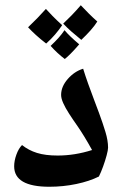

<svg xmlns="http://www.w3.org/2000/svg" viewBox="-20 -712 475 732"><path d="M168 0Q34 0 34 -78Q34 -99 42.5 -122.5Q51 -146 64 -159Q89 -139 121 -129Q153 -119 200 -119Q265 -119 331 -140Q315 -169 301.5 -191Q288 -213 277 -229Q258 -256 243.5 -278.5Q229 -301 221 -319Q213 -337 213 -350Q213 -382 238.5 -411Q264 -440 297 -450Q305 -424 316 -393Q327 -362 338.5 -332Q350 -302 358 -280Q372 -242 382 -209Q392 -176 392 -149Q392 -140 386.5 -119.5Q381 -99 373 -77Q365 -55 357 -39Q321 -21 271 -10.5Q221 0 168 0ZM156 -546Q134 -563 117 -578.5Q100 -594 87 -608Q105 -625 122 -642.5Q139 -660 155 -678Q164 -668 179.5 -652Q195 -636 217 -616Q205 -598 190 -580.5Q175 -563 156 -546ZM290 -560Q269 -577 252 -592Q235 -607 221 -622Q236 -636 253 -653.5Q270 -671 288 -692Q303 -676 318.5 -660.5Q334 -645 351 -630Q341 -614 325.5 -596.5Q310 -579 290 -560ZM227 -487Q198 -509 173 -537Q190 -553 203 -567.5Q216 -582 226 -597Q243 -576 282 -543Q263 -521 249.5 -507.5Q236 -494 227 -487Z"/></svg>

Font: Noto Naskh Arabic
Style: Bold
Weight: 700
Designer: Monotype Design Team, David Williams, Mohamad Dakak and Nizar Qandah
Foundry: Monotype Imaging Inc.
Version: Version 2.016